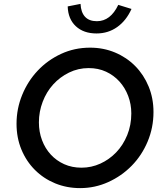

<svg xmlns="http://www.w3.org/2000/svg" viewBox="-20 -956 836 987"><path d="M65 0ZM769 -380Q769 -300 739 -228.5Q709 -157 657 -104Q605 -51 536.5 -20Q468 11 392 11Q323 11 263.5 -13.5Q204 -38 159.5 -82.5Q115 -127 90 -187.5Q65 -248 65 -320Q65 -397 94 -468Q123 -539 174 -593Q225 -647 294 -679Q363 -711 443 -711Q512 -711 571.5 -686Q631 -661 675 -616.5Q719 -572 744 -511.5Q769 -451 769 -380ZM655 -373Q655 -420 639 -462.5Q623 -505 594 -537Q565 -569 525 -587.5Q485 -606 436 -606Q382 -606 335 -583Q288 -560 253.5 -522Q219 -484 199.5 -433Q180 -382 180 -327Q180 -278 196 -235.5Q212 -193 241 -161.5Q270 -130 310 -112Q350 -94 399 -94Q450 -94 496 -115Q542 -136 577.5 -173Q613 -210 634 -261.5Q655 -313 655 -373ZM478 -847Q548 -847 588 -931Q605 -926 622 -920.5Q639 -915 656 -910Q629 -850 582.5 -817Q536 -784 476 -784Q410 -784 370 -821Q330 -858 328 -923Q345 -926 361 -929.5Q377 -933 394 -936Q396 -893 417 -870Q438 -847 478 -847Z"/></svg>

Font: Rosa Sans Medium
Style: Italic
Weight: 500
Italic angle: -12°
Designer: Pentagram / MCKL
Foundry: Pentagram / MCKL
Version: Version 1.005;September 16, 2019;FontCreator 11.5.0.2425 64-